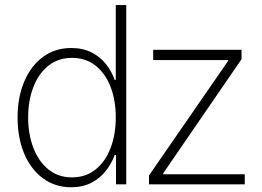

<svg xmlns="http://www.w3.org/2000/svg" viewBox="-20 -748 1064 779"><path d="M268.6 11.7Q203.1 11.7 154.1 -24.7Q105 -61 78.1 -125Q51.3 -189 51.3 -271.5Q51.3 -353.5 78.4 -417.2Q105.5 -481 154.5 -517.1Q203.6 -553.2 269 -553.2Q315.9 -553.2 350.8 -535.6Q385.7 -518.1 409.4 -488.5Q433.1 -459 445.3 -423.8H449.7V-727.5H492.2V0H450.7V-119.1H445.3Q432.6 -84 408.9 -54.2Q385.3 -24.4 350.3 -6.3Q315.4 11.7 268.6 11.7ZM272 -28.3Q327.6 -28.3 367.4 -60.1Q407.2 -91.8 428.5 -147Q449.7 -202.1 449.7 -272Q449.7 -341.3 428.5 -396Q407.2 -450.7 367.4 -481.9Q327.6 -513.2 272 -513.2Q216.3 -513.2 176.5 -481.4Q136.7 -449.7 115.5 -395Q94.2 -340.3 94.2 -272Q94.2 -203.1 115.5 -147.9Q136.7 -92.8 176.5 -60.5Q216.3 -28.3 272 -28.3ZM584.5 0V-36.1L905.3 -500.5V-504.4H601.6V-545.9H960V-507.8L642.1 -44.9V-41H973.1V0Z"/></svg>

Font: Inter Tight ExtraLight
Style: Regular
Weight: 250
Designer: Rasmus Andersson
Foundry: rsms
Version: Version 3.004